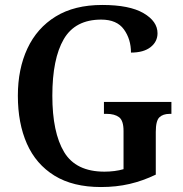

<svg xmlns="http://www.w3.org/2000/svg" viewBox="-20 -744 738 774"><path d="M387 10Q274 10 199.5 -36Q125 -82 88.5 -164.5Q52 -247 52 -358Q52 -466 90.5 -548.5Q129 -631 204.5 -677.5Q280 -724 392 -724Q502 -724 558.5 -691Q615 -658 615 -610Q615 -576 587 -554Q559 -532 508 -532Q508 -586 479.5 -625.5Q451 -665 388 -665Q283 -665 237 -586Q191 -507 191 -358Q191 -210 238.5 -131Q286 -52 401 -52Q421 -52 441 -54.5Q461 -57 478 -62V-216Q478 -258 460 -271.5Q442 -285 410 -285H399V-333H671V-285H664Q637 -285 622.5 -271Q608 -257 608 -212V-40Q556 -15 502.5 -2.5Q449 10 387 10Z"/></svg>

Font: Noto Serif Ethiopic SemiCondensed SemiBold
Style: Regular
Weight: 600
Width: 4
Designer: Monotype Design Team
Foundry: Monotype Imaging Inc.
Version: Version 2.102; ttfautohint (v1.8.4.7-5d5b)